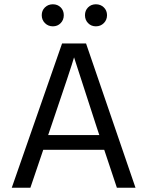

<svg xmlns="http://www.w3.org/2000/svg" viewBox="-20 -877 688 897"><path d="M218 -284 205 -246H444L431 -285L326 -609Q314 -566 218 -284ZM122 0H35L270 -674H382L613 0H526L467 -177H182ZM465 -842.5Q480 -828 480 -806Q480 -784 465 -769Q450 -754 428 -754Q406 -754 391.5 -769Q377 -784 377 -806Q377 -828 391.5 -842.5Q406 -857 428 -857Q450 -857 465 -842.5ZM263.5 -842.5Q278 -828 278 -806Q278 -784 263.5 -769Q249 -754 227 -754Q205 -754 190 -769Q175 -784 175 -806Q175 -828 190 -842.5Q205 -857 227 -857Q249 -857 263.5 -842.5Z"/></svg>

Font: Hind Guntur
Style: Regular
Weight: 400
Designer: Manushi Parikh, Hitesh Malaviya
Foundry: Indian Type Foundry
Version: Version 1.002;PS 1.0;hotconv 1.0.86;makeotf.lib2.5.63406; tt